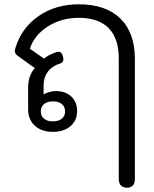

<svg xmlns="http://www.w3.org/2000/svg" viewBox="-20 -604 717 894"><path d="M533 230V-332Q533 -425 486 -473Q439 -521 347 -521Q266 -521 203 -481Q140 -441 119 -377L185 -331Q206 -349 239 -360Q247 -363 253 -363Q260 -363 264.5 -358.5Q269 -354 272 -344Q275 -334 275 -327Q275 -312 259 -308Q223 -297 203 -270.5Q183 -244 183 -208V-164Q193 -171 209.5 -175.5Q226 -180 239 -180Q285 -180 312 -154.5Q339 -129 339 -86Q339 -43 308 -16.5Q277 10 226 10Q174 10 142.5 -18.5Q111 -47 111 -94V-195Q111 -252 142 -287L71 -338Q59 -346 54 -352Q49 -358 49 -366Q49 -372 52 -381Q80 -474 159.5 -529Q239 -584 347 -584Q472 -584 540 -518Q608 -452 608 -330V230Q608 249 598.5 259.5Q589 270 571 270Q553 270 543 259.5Q533 249 533 230ZM283 -85Q283 -107 268 -119.5Q253 -132 226 -132Q200 -132 185 -119.5Q170 -107 170 -85Q170 -64 185 -51.5Q200 -39 226 -39Q252 -39 267.5 -51Q283 -63 283 -85Z"/></svg>

Font: Kodchasan
Style: Regular
Weight: 400
Version: Version 1.000; ttfautohint (v1.6)